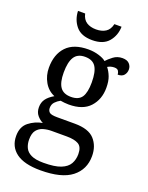

<svg xmlns="http://www.w3.org/2000/svg" viewBox="-174 -812 873 1133"><g transform="rotate(20 262.5 -246.0)"><path d="M225.6 234.4Q124 234.4 73.2 196.8Q22.5 159.2 22.5 91.8Q22.5 34.2 59.6 4.9Q96.7 -24.4 144.5 -33.2Q125 -42 107.9 -62Q90.8 -82 90.8 -113.3Q90.8 -142.6 106 -164.1Q121.1 -185.5 154.3 -205.1Q112.3 -222.7 89.4 -263.2Q66.4 -303.7 66.4 -352.5Q66.4 -436.5 112.3 -484.9Q158.2 -533.2 250 -533.2Q285.2 -533.2 316.4 -523.4Q347.7 -513.7 361.3 -501Q375 -516.6 399.4 -535.2Q423.8 -553.7 456.1 -553.7Q485.4 -553.7 499.5 -538.6Q513.7 -523.4 513.7 -502.9Q513.7 -482.4 501.5 -467.3Q489.3 -452.1 461.9 -452.1Q461.9 -462.9 455.6 -474.1Q449.2 -485.4 429.7 -485.4Q407.2 -485.4 387.7 -473.6Q404.3 -453.1 415 -425.3Q425.8 -397.5 425.8 -355.5Q425.8 -283.2 382.3 -235.4Q338.9 -187.5 250 -187.5Q238.3 -187.5 223.1 -189Q208 -190.4 198.2 -192.4Q179.7 -182.6 166 -168Q152.3 -153.3 152.3 -130.9Q152.3 -113.3 163.6 -103.5Q174.8 -93.8 212.9 -93.8H323.2Q410.2 -93.8 447.3 -52.7Q484.4 -11.7 484.4 51.8Q484.4 135.7 421.4 185.1Q358.4 234.4 225.6 234.4ZM227.5 186.5Q297.9 186.5 335.9 171.4Q374 156.2 389.2 129.4Q404.3 102.5 404.3 68.4Q404.3 23.4 378.9 8.3Q353.5 -6.8 304.7 -6.8H209Q181.6 -6.8 157.2 0.5Q132.8 7.8 117.2 27.3Q101.6 46.9 101.6 85.9Q101.6 114.3 112.3 137.2Q123 160.2 150.4 173.3Q177.7 186.5 227.5 186.5ZM247.1 -234.4Q294.9 -234.4 314.5 -263.7Q334 -293 334 -356.4Q334 -422.9 314 -454.1Q293.9 -485.4 246.1 -485.4Q199.2 -485.4 178.7 -453.1Q158.2 -420.9 158.2 -355.5Q158.2 -293 179.2 -263.7Q200.2 -234.4 247.1 -234.4ZM250 -591.8Q180.7 -591.8 147.9 -631.3Q115.2 -670.9 113.3 -725.6H158.2Q166 -690.4 189.9 -674.8Q213.9 -659.2 250 -659.2Q286.1 -659.2 310.1 -674.8Q334 -690.4 341.8 -725.6H386.7Q385.7 -670.9 352.5 -631.3Q319.3 -591.8 250 -591.8Z"/></g></svg>

Font: Noto Serif Todhri
Style: Regular
Weight: 400
Designer: Mikhail Merkuryev
Version: Version 1.000; ttfautohint (v1.8.4.7-5d5b)